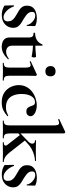

<svg xmlns="http://www.w3.org/2000/svg" viewBox="706 -1471 777 2229"><g transform="rotate(90 1094.5 -356.5)"><path d="M118 -338Q118 -317 129.5 -300.5Q141 -284 159 -270.5Q177 -257 198 -244Q223 -230 247 -214.5Q271 -199 287 -177Q303 -155 303 -120Q303 -88 286.5 -57.5Q270 -27 237 -8Q204 11 154 11Q129 11 104 5.5Q79 0 50 -16Q48 -18 46 -21Q44 -24 44 -28L42 -127Q42 -130 47.5 -130.5Q53 -131 54 -129Q65 -97 85 -69.5Q105 -42 130.5 -25.5Q156 -9 182 -9Q202 -9 215 -21.5Q228 -34 228 -60Q228 -88 215.5 -106.5Q203 -125 184 -138.5Q165 -152 145 -163Q122 -176 99 -190Q76 -204 61 -225.5Q46 -247 46 -282Q46 -324 67 -349Q88 -374 121.5 -385Q155 -396 191 -396Q213 -396 231.5 -393Q250 -390 274 -381Q283 -378 283 -370Q283 -350 282 -328.5Q281 -307 281 -281Q281 -278 275 -278Q269 -278 269 -281Q269 -300 253.5 -322Q238 -344 213 -360.5Q188 -377 159 -377Q145 -377 131.5 -370Q118 -363 118 -338Z M521 12Q497 12 472.5 4Q448 -4 431.5 -24Q415 -44 415 -80V-302Q415 -323 410 -335Q405 -347 394 -352Q383 -357 364 -357Q360 -357 360 -366Q360 -375 364 -375Q415 -377 447 -397.5Q479 -418 495 -458Q497 -462 503.5 -462Q510 -462 510 -458V-113Q510 -73 530.5 -56Q551 -39 581 -39Q604 -39 624.5 -48.5Q645 -58 659 -69Q662 -72 666.5 -67.5Q671 -63 667 -60Q630 -23 595.5 -5.5Q561 12 521 12ZM636 -335Q595 -344 556.5 -347.5Q518 -351 475 -351V-377Q516 -377 555.5 -380Q595 -383 640 -387Q642 -387 644.5 -379.5Q647 -372 647 -363Q647 -353 643.5 -343.5Q640 -334 636 -335Z M712 0Q709 0 709 -6Q709 -12 712 -12Q743 -12 754 -26.5Q765 -41 765 -81V-260Q765 -293 758.5 -308.5Q752 -324 735 -324Q728 -324 718.5 -321Q709 -318 698 -313Q694 -312 691.5 -318Q689 -324 692 -325L843 -395Q845 -396 846 -396Q851 -396 856 -391Q861 -386 861 -382Q861 -370 860 -342Q859 -314 859 -262V-81Q859 -41 870.5 -26.5Q882 -12 913 -12Q916 -12 916 -6Q916 0 913 0Q893 0 867 -1Q841 -2 812 -2Q784 -2 758 -1Q732 0 712 0ZM808 -495Q780 -495 763.5 -511Q747 -527 747 -556Q747 -582 763.5 -597.5Q780 -613 808 -613Q836 -613 851 -597.5Q866 -582 866 -556Q866 -495 808 -495Z M1170 12Q1101 12 1056 -17.5Q1011 -47 989.5 -93Q968 -139 968 -186Q968 -236 989 -275Q1010 -314 1044.5 -340.5Q1079 -367 1121 -381Q1163 -395 1204 -395Q1233 -395 1262 -386.5Q1291 -378 1310 -361.5Q1329 -345 1329 -320Q1329 -303 1315 -288.5Q1301 -274 1274 -274Q1249 -274 1235 -287Q1221 -300 1213 -325Q1206 -349 1197.5 -361.5Q1189 -374 1165 -374Q1122 -374 1096.5 -331Q1071 -288 1071 -219Q1071 -169 1086 -127.5Q1101 -86 1135 -61.5Q1169 -37 1226 -37Q1256 -37 1276.5 -44Q1297 -51 1322 -63Q1324 -65 1327.5 -61Q1331 -57 1329 -55Q1294 -23 1257 -5.5Q1220 12 1170 12Z M1382 0Q1380 0 1380 -6Q1380 -12 1382 -12Q1413 -12 1424.5 -26.5Q1436 -41 1436 -81V-589Q1436 -623 1430 -638.5Q1424 -654 1407 -654Q1393 -654 1369 -643Q1366 -642 1363 -648Q1360 -654 1362 -655L1508 -724Q1511 -725 1513 -725Q1518 -725 1523.5 -720.5Q1529 -716 1529 -712V-81Q1529 -41 1540.5 -26.5Q1552 -12 1583 -12Q1587 -12 1587 -6Q1587 0 1583 0Q1563 0 1537.5 -1Q1512 -2 1483 -2Q1454 -2 1428 -1Q1402 0 1382 0ZM1634 0Q1631 0 1631 -6Q1631 -12 1634 -12Q1661 -12 1668 -24Q1675 -36 1662 -53L1541 -208L1609 -260L1749 -81Q1778 -44 1804.5 -28Q1831 -12 1858 -12Q1861 -12 1861 -6Q1861 0 1858 0Q1838 0 1812 -1Q1786 -2 1757 -2Q1717 -2 1687.5 -1Q1658 0 1634 0ZM1493 -149 1487 -165 1622 -295Q1650 -321 1647.5 -347.5Q1645 -374 1610 -374Q1608 -374 1608 -380Q1608 -386 1610 -386Q1636 -386 1662.5 -385Q1689 -384 1734 -384Q1775 -384 1799.5 -385Q1824 -386 1846 -386Q1849 -386 1849 -380Q1849 -374 1846 -374Q1821 -374 1786.5 -365.5Q1752 -357 1716 -338.5Q1680 -320 1648 -290Z M1970 -338Q1970 -317 1981.5 -300.5Q1993 -284 2011 -270.5Q2029 -257 2050 -244Q2075 -230 2099 -214.5Q2123 -199 2139 -177Q2155 -155 2155 -120Q2155 -88 2138.5 -57.5Q2122 -27 2089 -8Q2056 11 2006 11Q1981 11 1956 5.5Q1931 0 1902 -16Q1900 -18 1898 -21Q1896 -24 1896 -28L1894 -127Q1894 -130 1899.5 -130.5Q1905 -131 1906 -129Q1917 -97 1937 -69.5Q1957 -42 1982.5 -25.5Q2008 -9 2034 -9Q2054 -9 2067 -21.5Q2080 -34 2080 -60Q2080 -88 2067.5 -106.5Q2055 -125 2036 -138.5Q2017 -152 1997 -163Q1974 -176 1951 -190Q1928 -204 1913 -225.5Q1898 -247 1898 -282Q1898 -324 1919 -349Q1940 -374 1973.5 -385Q2007 -396 2043 -396Q2065 -396 2083.5 -393Q2102 -390 2126 -381Q2135 -378 2135 -370Q2135 -350 2134 -328.5Q2133 -307 2133 -281Q2133 -278 2127 -278Q2121 -278 2121 -281Q2121 -300 2105.5 -322Q2090 -344 2065 -360.5Q2040 -377 2011 -377Q1997 -377 1983.5 -370Q1970 -363 1970 -338Z"/></g></svg>

Font: Cormorant Light
Style: Bold
Weight: 700
Version: Version 4.000